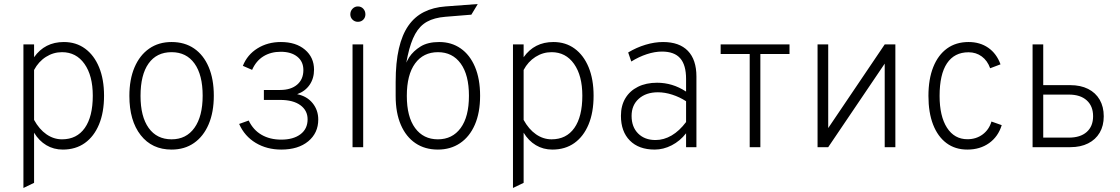

<svg xmlns="http://www.w3.org/2000/svg" viewBox="-20 -732 5571 955"><path d="M96.5 203V-511H149.5V-447.5Q203 -523 297.5 -523Q358.5 -523 403.2 -490.2Q448 -457.5 472.8 -397.5Q497.5 -337.5 497.5 -256Q497.5 -173 472.5 -113Q447.5 -53 401.8 -20.5Q356 12 292.5 12Q247 12 210.5 -9.8Q174 -31.5 149.5 -72V177.5ZM288.5 -39Q362 -39 401.8 -95.5Q441.5 -152 441.5 -256Q441.5 -356 400.2 -414.2Q359 -472.5 288.5 -472.5Q245.5 -472.5 208.5 -449Q171.5 -425.5 149.5 -384V-135.5Q175 -89 211 -64Q247 -39 288.5 -39Z M833.5 12Q736 12 679.8 -59.8Q623.5 -131.5 623.5 -255Q623.5 -337 649.2 -397.2Q675 -457.5 722 -490.2Q769 -523 833.5 -523Q898.5 -523 945.5 -490.8Q992.5 -458.5 1018 -398.5Q1043.5 -338.5 1043.5 -256Q1043.5 -174 1017.8 -113.8Q992 -53.5 945 -20.8Q898 12 833.5 12ZM833.5 -39Q906.5 -39 947.2 -96.2Q988 -153.5 988 -256Q988 -359.5 947.5 -416Q907 -472.5 833.5 -472.5Q759 -472.5 719 -416.2Q679 -360 679 -255Q679 -152 719.5 -95.5Q760 -39 833.5 -39Z M1379 12Q1307.5 12 1252 -21.2Q1196.5 -54.5 1169.5 -115.5L1217 -132.5Q1239.5 -85.5 1281 -61.5Q1322.5 -37.5 1379 -37.5Q1439 -37.5 1474.5 -64.2Q1510 -91 1510 -138.5Q1510 -182.5 1474 -208.8Q1438 -235 1373.5 -235H1292.5V-284.5H1373.5Q1427 -284.5 1458 -311Q1489 -337.5 1489 -383.5Q1489 -426 1458.5 -450.2Q1428 -474.5 1376.5 -474.5Q1327 -474.5 1290.2 -451.8Q1253.5 -429 1234 -384.5L1188 -404.5Q1210 -460 1260.8 -491.5Q1311.5 -523 1377 -523Q1452 -523 1497 -484.8Q1542 -446.5 1542 -385.5Q1542 -342 1520 -310Q1498 -278 1458 -263.5Q1507 -253.5 1535 -218.8Q1563 -184 1563 -137.5Q1563 -70.5 1513.2 -29.2Q1463.5 12 1379 12Z M1733.5 0V-511H1786.5V0ZM1760 -623.5Q1744.5 -623.5 1733.5 -634.2Q1722.5 -645 1722.5 -660.5Q1722.5 -677 1733.5 -688.5Q1744.5 -700 1760 -700Q1776.5 -700 1787 -688.5Q1797.5 -677 1797.5 -660.5Q1797.5 -645 1787 -634.2Q1776.5 -623.5 1760 -623.5Z M2158 12Q2093.5 12 2046.5 -19.8Q1999.5 -51.5 1973.8 -111Q1948 -170.5 1948 -254.5V-324Q1948 -421 1964 -490.2Q1980 -559.5 2011.2 -604.2Q2042.5 -649 2088.8 -672.2Q2135 -695.5 2196 -700L2356.5 -712L2324.5 -659L2195 -648.5Q2140 -644 2104 -624Q2068 -604 2045.2 -563Q2022.5 -522 2008 -455.5Q2006 -445 2004.2 -437Q2002.5 -429 2001 -420.5Q2004 -426.5 2007.5 -433.5Q2011 -440.5 2015.5 -447.5Q2036 -478.5 2072 -500.8Q2108 -523 2164.5 -523Q2225.5 -523 2271.2 -491.2Q2317 -459.5 2342.5 -399.5Q2368 -339.5 2368 -255.5Q2368 -171.5 2341.8 -111.5Q2315.5 -51.5 2268.2 -19.8Q2221 12 2158 12ZM2158 -39Q2230 -39 2271.2 -95Q2312.5 -151 2312.5 -255.5Q2312.5 -359.5 2271.5 -416Q2230.5 -472.5 2158.5 -472.5Q2085.5 -472.5 2044.5 -416.2Q2003.5 -360 2003.5 -255Q2003.5 -151 2044.8 -95Q2086 -39 2158 -39Z M2531.5 203V-511H2584.5V-447.5Q2638 -523 2732.5 -523Q2793.5 -523 2838.2 -490.2Q2883 -457.5 2907.8 -397.5Q2932.5 -337.5 2932.5 -256Q2932.5 -173 2907.5 -113Q2882.5 -53 2836.8 -20.5Q2791 12 2727.5 12Q2682 12 2645.5 -9.8Q2609 -31.5 2584.5 -72V177.5ZM2723.5 -39Q2797 -39 2836.8 -95.5Q2876.5 -152 2876.5 -256Q2876.5 -356 2835.2 -414.2Q2794 -472.5 2723.5 -472.5Q2680.5 -472.5 2643.5 -449Q2606.5 -425.5 2584.5 -384V-135.5Q2610 -89 2646 -64Q2682 -39 2723.5 -39Z M3236.5 12Q3157.5 12 3113 -32.8Q3068.5 -77.5 3068.5 -156Q3068.5 -206.5 3090.5 -243.2Q3112.5 -280 3153 -300.2Q3193.5 -320.5 3248.5 -320.5Q3286 -320.5 3322 -309.8Q3358 -299 3392.5 -276.5V-339.5Q3392.5 -409 3363.2 -442.2Q3334 -475.5 3272.5 -475.5Q3237 -475.5 3197.2 -462.5Q3157.5 -449.5 3120 -426L3104.5 -471Q3146 -496 3191 -509.5Q3236 -523 3278 -523Q3359 -523 3401.5 -479Q3444 -435 3444 -351.5V0H3392.5V-69Q3362.5 -30.5 3321 -9.2Q3279.5 12 3236.5 12ZM3240.5 -35.5Q3282 -35.5 3320.8 -58.2Q3359.5 -81 3392.5 -125V-228.5Q3360 -249.5 3323.5 -261.2Q3287 -273 3252.5 -273Q3193.5 -273 3157.5 -241Q3121.5 -209 3121.5 -155.5Q3121.5 -100.5 3154 -68Q3186.5 -35.5 3240.5 -35.5Z M3709 0V-463.5H3564.5V-511H3907V-463.5H3762V0Z M4046.5 0V-511H4099.5V-95L4380.5 -511H4433.5V0H4380.5V-415.5L4099.5 0Z M4791.5 12Q4731 12 4687.8 -20.2Q4644.5 -52.5 4621.2 -112.2Q4598 -172 4598 -255Q4598 -338.5 4622 -398.5Q4646 -458.5 4690.5 -490.8Q4735 -523 4797.5 -523Q4854.5 -523 4895.8 -494.2Q4937 -465.5 4956.5 -412L4905 -392.5Q4891.5 -430.5 4863.2 -451.2Q4835 -472 4797.5 -472Q4727 -472 4690.2 -417Q4653.5 -362 4653.5 -255Q4653.5 -154 4690.2 -96.8Q4727 -39.5 4792 -39.5Q4835.5 -39.5 4867.5 -63.2Q4899.5 -87 4911.5 -127.5L4962.5 -109.5Q4945 -52.5 4899.8 -20.2Q4854.5 12 4791.5 12Z M5116 0V-511H5169V-308.5H5304Q5354.5 -308.5 5392 -289.8Q5429.5 -271 5449.8 -236Q5470 -201 5470 -153.5Q5470 -106.5 5449.8 -72Q5429.5 -37.5 5392.2 -18.8Q5355 0 5304 0ZM5169 -47.5H5297Q5353.5 -47.5 5385.2 -75.5Q5417 -103.5 5417 -154Q5417 -204.5 5385.2 -233Q5353.5 -261.5 5297 -261.5H5169Z"/></svg>

Font: Overpass ExtraLight
Style: Regular
Weight: 250
Designer: Delve Withrington, Dave Bailey, Thomas Jockin
Foundry: Delve Fonts LLC
Version: Version 4.000